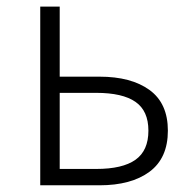

<svg xmlns="http://www.w3.org/2000/svg" viewBox="-20 -553 570 573"><path d="M100.1 0V-533.2H158.2V-324.2H276.9Q371.6 -324.2 426.3 -284.4Q481 -244.6 481 -163.1Q481 -81.1 426.3 -40.5Q371.6 0 276.9 0ZM158.2 -48.8H267.1Q345.7 -48.8 384.3 -76.2Q422.9 -103.5 422.9 -163.1Q422.9 -222.2 384.3 -249Q345.7 -275.9 267.1 -275.9H158.2Z"/></svg>

Font: Source Han Sans CN Light
Style: Regular
Weight: 300
Designer: Ryoko NISHIZUKA  (kana, bopomofo & ideographs); Paul D. Hunt (Latin, Greek & Cyrillic); Sandoll Communications , Soo-you
Foundry: Adobe
Version: Version 2.000;hotconv 1.0.107;makeotfexe 2.5.65593